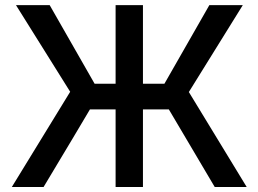

<svg xmlns="http://www.w3.org/2000/svg" viewBox="-20 -748 1034 768"><path d="M551.8 -727.5Q551.8 -545.9 551.8 0Q524.4 0 442.4 0Q442.4 -181.6 442.4 -727.5Q469.7 -727.5 551.8 -727.5ZM27.3 0Q85.9 -94.7 260.7 -380.9Q206.1 -467.8 43.9 -727.5Q77.1 -727.5 178.7 -727.5Q223.6 -648.4 358.4 -413.1Q428.7 -413.1 637.7 -413.1Q682.6 -491.2 817.4 -727.5Q850.6 -727.5 951.2 -727.5Q897.5 -640.6 735.4 -379.9Q793 -285.2 966.8 0Q934.6 0 838.9 0Q793 -77.1 655.3 -310.5Q576.2 -310.5 339.8 -310.5Q293.9 -232.4 154.3 0Q123 0 27.3 0Z"/></svg>

Font: DeepSea
Style: Medium
Weight: 500
Designer: Stem
Version: Version 3.019;git-0a5106e0b